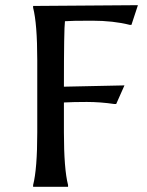

<svg xmlns="http://www.w3.org/2000/svg" viewBox="-20 -722 570 742"><path d="M422 -320Q368 -328 315.5 -328Q263 -328 227 -326V-211Q227 -69 243 -7V0H108V-7Q124 -69 124 -210V-489Q124 -630 108 -692V-699L513 -702L488 -626H481Q418 -642 336 -642Q254 -642 231 -640Q227 -610 227 -387L461 -392L429 -320Z"/></svg>

Font: Asul
Style: Regular
Weight: 400
Designer: Mariela Monsalve
Foundry: Mariela Monsalve
Version: Version 1.002